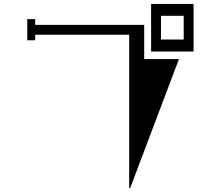

<svg xmlns="http://www.w3.org/2000/svg" viewBox="-20 -887 1040 972"><path d="M745 -867H960V-626H745ZM910 -687V-807H795V-687ZM710 -588H886L639 65H634V-711H158V-683H118V-790H158V-761H710Z"/></svg>

Font: Chokokutai
Style: Regular
Weight: 400
Designer: 108号,108go
Foundry: Font Zone 108
Version: Version 1.000; ttfautohint (v1.8.3)